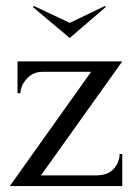

<svg xmlns="http://www.w3.org/2000/svg" viewBox="-20 -627 469 647"><path d="M392 0H13L287 -385H123Q91 -385 70 -361.5Q49 -338 49 -313H39V-420H392L118 -36H304Q344 -36 363.5 -58.5Q383 -81 383 -108H392ZM91 -603 94 -607 215 -550 334 -607 336 -603 215 -499Z"/></svg>

Font: Forum
Style: Regular
Weight: 400
Designer: Denis Masharov
Foundry: Denis Masharov
Version: Version 1.000